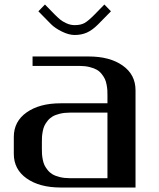

<svg xmlns="http://www.w3.org/2000/svg" viewBox="-20 -835 707 855"><path d="M474.1 -784.7 416.5 -726.1Q391.1 -700.7 366.9 -689.9Q342.8 -679.2 312.5 -679.2Q286.6 -679.2 255.9 -694.3Q225.1 -709.5 207.5 -727.1L150.9 -784.7L180.2 -814.9L224.1 -770Q237.3 -756.8 247.8 -748Q258.3 -739.3 276.1 -731.2Q293.9 -723.1 312.5 -723.1Q339.8 -723.1 356.7 -732.7Q373.5 -742.2 400.9 -770L444.8 -814.9ZM125 -541.5V-583.5H375Q468.8 -583.5 526.1 -543.2Q583.5 -502.9 583.5 -433.1V0H250Q156.2 0 98.9 -40.3Q41.5 -80.6 41.5 -149.9V-225.1Q41.5 -294.4 98.9 -334.7Q156.2 -375 250 -375H458.5V-410.6Q458.5 -423.8 458 -433.3Q457.5 -442.9 454.8 -457.5Q452.1 -472.2 447.3 -482.7Q442.4 -493.2 433.1 -505.1Q423.8 -517.1 411.1 -524.4Q398.4 -531.7 378.4 -536.6Q358.4 -541.5 333.5 -541.5ZM458.5 -41.5V-333.5H291.5Q266.6 -333.5 246.6 -328.6Q226.6 -323.7 213.9 -316.2Q201.2 -308.6 191.9 -296.9Q182.6 -285.2 177.7 -274.7Q172.9 -264.2 170.2 -249.5Q167.5 -234.9 167 -225.1Q166.5 -215.3 166.5 -202.1V-172.9Q166.5 -159.7 167 -149.9Q167.5 -140.1 170.2 -125.5Q172.9 -110.8 177.7 -100.3Q182.6 -89.8 191.9 -78.1Q201.2 -66.4 213.9 -58.8Q226.6 -51.3 246.6 -46.4Q266.6 -41.5 291.5 -41.5Z"/></svg>

Font: Gputeks
Style: Bold
Weight: 600
Width: 8
Version: Version 0.9